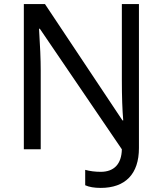

<svg xmlns="http://www.w3.org/2000/svg" viewBox="-20 -734 800 944"><path d="M475.1 189.9C596.2 189.9 663.1 121.6 663.1 -5.9V-713.9H579.1V-341.8C579.1 -258.8 581.5 -192.4 585.9 -142.1H582L201.2 -713.9H97.2V0H180.2V-387.2C180.2 -441.4 177.2 -509.8 171.9 -592.8H175.8L579.1 0C577.6 71.8 541.5 110.8 475.1 110.8C447.3 110.8 421.9 107.4 398.9 101.1V176.8C418 185.5 443.4 189.9 475.1 189.9Z"/></svg>

Font: Noto Reveo Sans
Style: Regular
Weight: 400
Designer: Monotype Design team
Foundry: Monotype Imaging Inc.
Version: Version 1.04